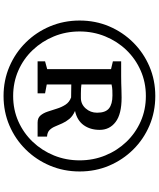

<svg xmlns="http://www.w3.org/2000/svg" viewBox="73 -1029 894 1080"><g transform="rotate(90 520.0 -489.0)"><path d="M95.5 -490Q95.5 -579 128.2 -656Q161 -733 219.2 -791.5Q277.5 -850 354.5 -882.8Q431.5 -915.5 520 -915.5Q609 -915.5 686 -882.8Q763 -850 821 -791.5Q879 -733 911.8 -656Q944.5 -579 944.5 -490Q944.5 -401 911.8 -323.2Q879 -245.5 821 -186.8Q763 -128 686 -95Q609 -62 520 -62Q431.5 -62 354.5 -95Q277.5 -128 219.2 -186.8Q161 -245.5 128.2 -323.2Q95.5 -401 95.5 -490ZM157 -490Q157 -412.5 184.8 -345Q212.5 -277.5 261.8 -225.8Q311 -174 377.2 -145Q443.5 -116 520 -116Q597 -116 662.8 -145.2Q728.5 -174.5 777.8 -226.2Q827 -278 854.5 -345.5Q882 -413 882 -490Q882 -566.5 854.5 -634Q827 -701.5 777.8 -753Q728.5 -804.5 662.8 -833.5Q597 -862.5 520 -862.5Q443 -862.5 376.8 -833.2Q310.5 -804 261.2 -752.5Q212 -701 184.5 -633.5Q157 -566 157 -490ZM369 -307.5V-666.5L325 -677V-723.5H407.5Q431 -723.5 448.8 -724Q466.5 -724.5 484.8 -725.2Q503 -726 529.5 -726Q622 -726 666.2 -692.2Q710.5 -658.5 710.5 -602.5Q710.5 -549.5 683.8 -512.5Q657 -475.5 604 -464Q633 -451.5 649 -432Q665 -412.5 674.2 -391.5Q683.5 -370.5 691.5 -351.5Q699.5 -332.5 712.2 -320.2Q725 -308 748.5 -306.5V-253.5H669.5Q643.5 -253.5 629.8 -269.5Q616 -285.5 607.8 -310.2Q599.5 -335 591.2 -361.8Q583 -388.5 568.8 -410.5Q554.5 -432.5 528 -442L455 -443V-305L505 -295.5V-253.5H325V-295.5ZM455 -500Q463 -498.5 477 -497.8Q491 -497 505.8 -497Q520.5 -497 531 -497Q566 -497 590 -524Q614 -551 614 -588Q614 -635.5 589.8 -655Q565.5 -674.5 517 -674.5Q503 -674.5 488 -674Q473 -673.5 455 -669.5Z"/></g></svg>

Font: Merriweather SemiBold
Style: Regular
Weight: 600
Version: Version 2.100